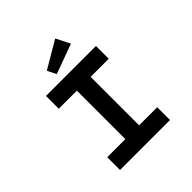

<svg xmlns="http://www.w3.org/2000/svg" viewBox="-238 -1105 1283 1283"><g transform="rotate(-45 403.0 -464.0)"><path d="M167 0V-121H338V-579H167V-700H639V-579H468V-121H639V0ZM321 -752 290 -815 482 -928 532 -829Z"/></g></svg>

Font: Lexend Tera Medium
Style: Regular
Weight: 500
Designer: Bonnie Shaver-Troup, Thomas Jockin
Foundry: Lexend
Version: Version 1.007